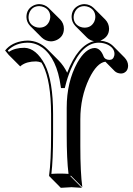

<svg xmlns="http://www.w3.org/2000/svg" viewBox="-20 -856 648 936"><path d="M229 -200.2V-299.8Q228.5 -460 189.9 -537.1Q185.5 -544.9 182.1 -550.8Q168.5 -556.2 155.8 -556.6Q110.4 -556.6 83.5 -536.6Q80.6 -534.2 78.6 -532.2L22 -588.9L4.9 -609.9Q36.6 -649.9 98.6 -657.2Q107.4 -658.2 115.2 -658.2Q169.4 -657.2 210 -617.2L266.6 -560.5Q290.5 -536.1 307.6 -501.5Q358.9 -635.7 438 -655.3Q417.5 -659.2 403.8 -672.9L347.2 -729.5Q329.6 -748.5 329.1 -772.9Q329.1 -812.5 364.3 -829.6Q377.9 -835.9 392.1 -835.9Q418 -835 436.5 -817.4L493.2 -760.7Q511.2 -741.7 511.7 -716.3Q511.7 -679.2 477.1 -661.6Q472.2 -659.2 468.8 -657.7Q507.3 -654.8 530.8 -632.3L586.9 -575.7Q604 -557.6 604.5 -536.6Q604.5 -508.8 581.5 -499.5Q575.2 -497.6 569.3 -497.6Q550.8 -498.5 539.6 -508.8L493.7 -555.2Q452.1 -549.8 414.6 -472.7Q371.6 -382.3 371.6 -274.4V-143.6Q371.6 -14.6 381.3 56.6L325.2 0L323.2 2.9L379.4 59.6Q377.4 59.6 328.6 56.6L276.4 59.6L220.2 2.9L219.2 0Q229 -68.4 229 -200.2ZM108.9 -772.9Q108.9 -812.5 144 -829.6Q157.7 -835.9 171.9 -835.9Q198.2 -835 216.8 -817.4L273.4 -761.2Q291.5 -742.2 291.5 -716.3Q291.5 -678.7 257.8 -661.6Q243.7 -654.8 228.5 -654.3Q202.1 -655.3 183.6 -672.9L127 -729.5Q109.4 -748 108.9 -772.9ZM119.1 -772.9Q119.1 -739.3 150.4 -725.6Q161.1 -721.2 171.9 -721.2Q206.1 -721.2 220.2 -752Q224.6 -762.7 225.1 -772.9Q225.1 -807.6 193.8 -821.3Q183.1 -825.7 171.9 -826.2Q137.2 -826.2 123.5 -794.9Q119.1 -783.7 119.1 -772.9ZM338.9 -772.9Q338.9 -739.3 370.1 -725.6Q380.9 -721.2 392.1 -721.2Q424.8 -721.2 439.5 -750.5Q444.8 -761.7 444.8 -772.9Q444.8 -806.2 414.6 -820.8Q403.3 -825.7 392.1 -826.2Q357.4 -826.2 343.8 -794.9Q338.9 -783.7 338.9 -772.9ZM238.8 -200.2Q238.8 -75.7 230.5 -8.3Q250 -9.8 272 -9.8Q295.4 -9.8 314 -8.3Q305.2 -79.1 305.2 -200.2V-331.1Q305.2 -456.1 356.9 -550.3Q397 -621.1 441.9 -622.1Q469.7 -620.6 484.4 -582.5V-582Q490.7 -564.9 513.2 -564Q532.2 -564 537.1 -585Q538.1 -589.4 538.1 -592.8Q538.1 -622.6 502.9 -639.2Q483.9 -647.5 461.9 -647.9Q381.3 -647.9 325.7 -519Q308.1 -477.5 297.9 -434.6L295.9 -426.8H277.3L275.9 -435.5Q257.3 -570.8 187 -623.5Q153.8 -647.5 115.2 -647.9Q55.7 -647.5 18.1 -609.9L23.4 -603Q52.2 -623 99.1 -623Q156.2 -621.1 198.7 -541.5Q238.8 -461.9 238.8 -299.8Z"/></svg>

Font: Linux Biolinum Shadow O
Style: Bold
Weight: 700
Designer: Philipp H. Poll
Foundry: Philipp H. Poll
Version: Version 0.9.2